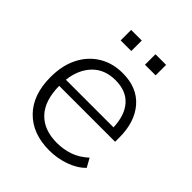

<svg xmlns="http://www.w3.org/2000/svg" viewBox="-194 -805 932 932"><g transform="rotate(45 271.5 -339.5)"><path d="M51 0ZM298 8Q184 8 117.5 -59.5Q51 -127 51 -249Q51 -328 80.5 -386.5Q110 -445 163 -477.5Q216 -510 286 -510Q385 -510 440 -447Q495 -384 495 -276V-248H111Q112 -147 161 -95.5Q210 -44 299 -44Q344 -44 384.5 -58Q425 -72 462 -106L487 -61Q455 -28 404 -10Q353 8 298 8ZM285 -461Q211 -461 166.5 -415Q122 -369 113 -292H440Q437 -372 398 -416.5Q359 -461 285 -461ZM333 -615V-687H406V-615ZM166 -615V-687H239V-615Z"/></g></svg>

Font: Winston Light
Style: Regular
Weight: 300
Designer: Original fonts by Vernon Adams / Changes by Cristiano Sobral
Foundry: Original fonts by Vernon Adams / Changes by Cristiano Sobral
Version: Version 2.503;July 17, 2020;FontCreator 13.0.0.2655 64-bit